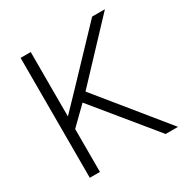

<svg xmlns="http://www.w3.org/2000/svg" viewBox="-163 -848 957 986"><g transform="rotate(-30 315.5 -355.5)"><path d="M540 0 251 -353 150.4 -254.4V0H90.3V-710.9H150.4V-329.1L247.1 -429.7L514.6 -710.9H590.3L292.5 -394.5L613.3 0Z"/></g></svg>

Font: Vazirmatn UI ExtraLight
Style: Regular
Weight: 200
Designer: Saber Rastikerdar
Foundry: Saber Rastikerdar
Version: Version 33.003